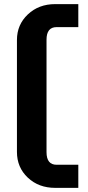

<svg xmlns="http://www.w3.org/2000/svg" viewBox="-20 -722 424 929"><path d="M62 13.2V-528.8Q62 -602.5 114.7 -652.3Q167.5 -702.1 247.1 -702.1H358.9V-590.8H253.9Q205.1 -590.8 205.1 -529.8V14.2Q205.1 75.2 253.9 75.2H358.9V187H247.1Q167 187 114.5 137.5Q62 87.9 62 13.2Z"/></svg>

Font: LT Superior
Style: Bold
Weight: 400
Designer: Daniel Lyons
Foundry: LyonsType
Version: Version 1.000